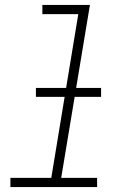

<svg xmlns="http://www.w3.org/2000/svg" viewBox="-20 -755 540 775"><path d="M22 0V-37H187L296 -698H151V-735H343L227 -37H372V0ZM125 -364V-400H388V-364Z"/></svg>

Font: Iosevka Slab XLtObl
Style: Regular
Weight: 200
Italic angle: -9°
Monospace: yes
Designer: Belleve Invis
Foundry: Belleve Invis
Version: Version 11.1.1; ttfautohint (v1.8.3)